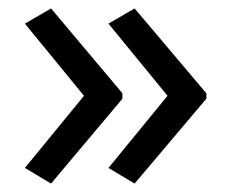

<svg xmlns="http://www.w3.org/2000/svg" viewBox="-20 -491 549 455"><path d="M469 -257V-270L299 -471L237 -435L377 -264L237 -93L299 -56ZM270 -257V-270L101 -471L39 -435L179 -264L39 -93L101 -56Z"/></svg>

Font: Noto Sans Bhaiksuki
Style: Regular
Weight: 400
Designer: Monotype Design Team
Foundry: Monotype Imaging Inc.
Version: Version 2.002